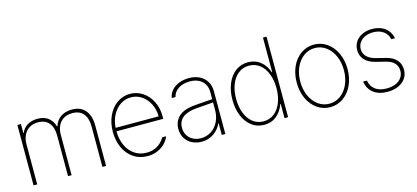

<svg xmlns="http://www.w3.org/2000/svg" viewBox="-59 -1162 3538 1628"><g transform="rotate(-15 1709.5 -347.5)"><path d="M80.1 -530.3H111.3V-451.2H115.2Q129.9 -490.7 167.7 -513.9Q205.6 -537.1 257.8 -537.1Q314.9 -537.1 351.1 -509.3Q387.2 -481.4 402.3 -430.7H405.3Q419.4 -480.5 459.7 -508.8Q500 -537.1 559.6 -537.1Q636.2 -537.1 676.5 -488.5Q716.8 -439.9 716.8 -356.4V0H684.6V-355.5Q684.6 -426.8 652.1 -466.8Q619.6 -506.8 554.7 -506.8Q510.3 -506.8 478.5 -487.5Q446.8 -468.3 430.4 -433.8Q414.1 -399.4 414.1 -354.5V0H382.8V-357.4Q382.8 -426.8 350.1 -466.8Q317.4 -506.8 252.9 -506.8Q209.5 -506.8 177.7 -487.3Q146 -467.8 129.2 -432.6Q112.3 -397.5 112.3 -352.5V0H80.1Z M846.7 -263.7Q846.7 -341.3 875.7 -404.1Q904.8 -466.8 955.6 -502.4Q1006.3 -538.1 1069.3 -538.1Q1129.4 -538.1 1179.4 -505.4Q1229.5 -472.7 1258.8 -414.8Q1288.1 -356.9 1288.1 -285.2V-260.7H877.9Q878.4 -192.9 902.8 -137.9Q927.2 -83 972.9 -51.3Q1018.6 -19.5 1080.1 -19.5Q1122.6 -19.5 1155 -34.4Q1187.5 -49.3 1208 -70.1Q1228.5 -90.8 1239.3 -111.3H1273.4Q1262.2 -80.6 1235.8 -52.7Q1209.5 -24.9 1169.4 -7.1Q1129.4 10.7 1080.1 10.7Q1010.7 10.7 957.8 -24.9Q904.8 -60.5 875.7 -123Q846.7 -185.5 846.7 -263.7ZM1255.9 -291Q1255.9 -350.6 1231 -400.4Q1206.1 -450.2 1163.3 -479Q1120.6 -507.8 1069.3 -507.8Q1018.6 -507.8 976.3 -479.5Q934.1 -451.2 908 -401.6Q881.8 -352.1 878.4 -291Z M1578.1 -302.7Q1614.7 -305.7 1658.4 -308.8Q1702.1 -312 1732.4 -314V-377.9Q1732.4 -417 1714.6 -446.8Q1696.8 -476.6 1663.8 -492.7Q1630.9 -508.8 1586.9 -508.8Q1529.3 -508.8 1488 -483.2Q1446.8 -457.5 1436.5 -412.1H1403.3Q1409.7 -450.7 1435.3 -479.2Q1460.9 -507.8 1500.5 -522.9Q1540 -538.1 1586.9 -538.1Q1637.7 -538.1 1677.7 -518.8Q1717.8 -499.5 1740.7 -462.6Q1763.7 -425.8 1763.7 -376V0H1732.4V-102.5H1729.5Q1706.1 -50.8 1660.2 -19.5Q1614.3 11.7 1554.7 11.7Q1509.8 11.7 1471.9 -6.8Q1434.1 -25.4 1411.9 -60.8Q1389.6 -96.2 1389.6 -144.5Q1389.6 -209.5 1434.3 -252Q1479 -294.4 1578.1 -302.7ZM1556.6 -18.6Q1606 -18.6 1646.2 -44.4Q1686.5 -70.3 1709.5 -116.5Q1732.4 -162.6 1732.4 -220.7V-285.6L1689.5 -282.2Q1602.1 -274.9 1586.9 -274.4Q1421.9 -261.7 1421.9 -144.5Q1421.9 -106.9 1439.5 -78.4Q1457 -49.8 1487.8 -34.2Q1518.6 -18.6 1556.6 -18.6Z M1896.5 -263.7Q1896.5 -342.3 1922.4 -404.8Q1948.2 -467.3 1995.4 -502.7Q2042.5 -538.1 2104.5 -538.1Q2168 -538.1 2213.9 -501.2Q2259.8 -464.4 2279.3 -403.3H2283.2V-707H2314.5V0H2283.2V-125H2279.3Q2257.8 -63 2212.6 -26.1Q2167.5 10.7 2104.5 10.7Q2042 10.7 1994.9 -24.7Q1947.8 -60.1 1922.1 -122.3Q1896.5 -184.6 1896.5 -263.7ZM2283.2 -263.7Q2283.2 -333.5 2261.7 -389.2Q2240.2 -444.8 2200 -476.3Q2159.7 -507.8 2105.5 -507.8Q2051.8 -507.8 2011.7 -476.1Q1971.7 -444.3 1950.2 -388.9Q1928.7 -333.5 1928.7 -263.7Q1928.7 -193.8 1950.2 -138.4Q1971.7 -83 2011.7 -51.3Q2051.8 -19.5 2105.5 -19.5Q2159.7 -19.5 2200 -51Q2240.2 -82.5 2261.7 -138.2Q2283.2 -193.8 2283.2 -263.7Z M2460.9 -263.7Q2460.9 -341.8 2489.7 -404.3Q2518.6 -466.8 2569.6 -502.4Q2620.6 -538.1 2683.6 -538.1Q2746.6 -538.1 2797.9 -502.4Q2849.1 -466.8 2878.2 -404.1Q2907.2 -341.3 2907.2 -263.7Q2907.2 -185.5 2878.2 -123Q2849.1 -60.5 2797.9 -24.9Q2746.6 10.7 2683.6 10.7Q2620.6 10.7 2569.6 -24.9Q2518.6 -60.5 2489.7 -123Q2460.9 -185.5 2460.9 -263.7ZM2875 -263.7Q2875 -332 2850.3 -387.7Q2825.7 -443.4 2782 -475.6Q2738.3 -507.8 2683.6 -507.8Q2628.9 -507.8 2585.2 -475.6Q2541.5 -443.4 2516.8 -387.7Q2492.2 -332 2492.2 -263.7Q2492.2 -195.3 2516.8 -139.6Q2541.5 -84 2585.2 -51.8Q2628.9 -19.5 2683.6 -19.5Q2738.8 -19.5 2782.5 -51.8Q2826.2 -84 2850.6 -139.6Q2875 -195.3 2875 -263.7Z M3196.3 -508.8Q3156.2 -508.8 3125 -494.6Q3093.8 -480.5 3076.2 -455.1Q3058.6 -429.7 3058.6 -397.5Q3058.6 -358.4 3085.2 -331.3Q3111.8 -304.2 3164.1 -291L3246.1 -270.5Q3306.2 -255.9 3337.2 -220.9Q3368.2 -186 3368.2 -135.7Q3368.2 -92.8 3345.7 -59.6Q3323.2 -26.4 3282 -7.8Q3240.7 10.7 3186.5 10.7Q3110.8 10.7 3064 -25.1Q3017.1 -61 3006.8 -127H3040Q3049.3 -74.2 3087.2 -46.4Q3125 -18.6 3186.5 -18.6Q3231 -18.6 3264.9 -33Q3298.8 -47.4 3317.4 -73.7Q3335.9 -100.1 3335.9 -134.8Q3335.9 -174.3 3311 -201.4Q3286.1 -228.5 3236.3 -240.2L3154.3 -260.7Q3091.8 -275.9 3059.6 -310.8Q3027.3 -345.7 3027.3 -396.5Q3027.3 -437.5 3048.3 -469.7Q3069.3 -502 3107.2 -520Q3145 -538.1 3193.4 -538.1Q3239.7 -538.1 3275.9 -522.5Q3312 -506.8 3334.2 -478.3Q3356.4 -449.7 3363.3 -412.1H3331.1Q3321.3 -457 3285.9 -482.7Q3250.5 -508.3 3196.3 -508.8Z"/></g></svg>

Font: Pretendard GOV Thin
Style: Regular
Weight: 100
Designer: Base glyphs from Inter by Rasmus Andersson; Hangeul glyphs from Noto Sans CJK(Source Han Sans) by Jang Soo-young and Kan
Foundry: Kil Hyung-jin
Version: Version 1.309